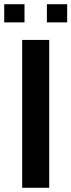

<svg xmlns="http://www.w3.org/2000/svg" viewBox="-28 -889 338 909"><path d="M77 0V-700H205V0ZM-8 -783V-869H88V-783ZM194 -783V-869H290V-783Z"/></svg>

Font: Cabin VF Beta
Style: Regular
Weight: 400
Designer: Pablo Impallari
Foundry: Pablo Impallari. http://www.impallari.com Igino Marini. http://www.ikern.com
Version: Version 2.200